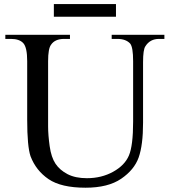

<svg xmlns="http://www.w3.org/2000/svg" viewBox="-20 -880 818 918"><path d="M514 -694V-713.5H766V-694H740.5Q697 -694 675 -658.5Q664 -642.5 664 -583V-293Q664 -186.5 643 -127.2Q622 -68 559.2 -25.2Q496.5 17.5 389 17.5Q272.5 17.5 212.2 -23.5Q152 -64.5 126 -133Q110 -180 110 -308V-587.5Q110 -653 91.5 -673.5Q73 -694 32 -694H5.5V-713.5H314.5V-694H287Q242.5 -694 224 -666Q210 -647.5 210 -587.5V-276Q210 -234.5 217.5 -181Q225 -127.5 245.5 -97Q266 -66.5 303.2 -47.2Q340.5 -28 395.5 -28Q465.5 -28 521 -58.8Q576.5 -89.5 596.5 -136.8Q616.5 -184 616.5 -298.5V-587.5Q616.5 -654 602.5 -671.5Q582 -694 541 -694ZM534.5 -800H237.5V-860.5H534.5Z"/></svg>

Font: MM Phetkon
Style: Regular
Weight: 400
Designer: Khon Soe Zaw Thu
Version: Version 1.00 July 15, 2016, initial release